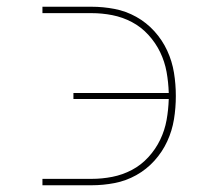

<svg xmlns="http://www.w3.org/2000/svg" viewBox="-20 -550 640 570"><path d="M106 0V-19H252Q283 -19 313.5 -25Q344 -31 371.5 -45.5Q399 -60 420.5 -83.5Q442 -107 455.5 -135Q469 -163 474.5 -193.5Q480 -224 481 -256H198V-274H481Q480 -306 474.5 -336.5Q469 -367 455.5 -395Q442 -423 420.5 -446.5Q399 -470 371.5 -484.5Q344 -499 313.5 -505Q283 -511 252 -511H106V-530H252Q286 -530 320 -523.5Q354 -517 384.5 -500Q415 -483 438.5 -457Q462 -431 476.5 -399.5Q491 -368 496.5 -334Q502 -300 502 -265Q502 -230 496.5 -196Q491 -162 476.5 -130.5Q462 -99 438.5 -73Q415 -47 384.5 -30Q354 -13 320 -6.5Q286 0 252 0Z"/></svg>

Font: Iosevka Slab Thin Extended
Style: Regular
Weight: 100
Width: 7
Monospace: yes
Designer: Belleve Invis
Foundry: Belleve Invis
Version: Version 11.1.1; ttfautohint (v1.8.3)